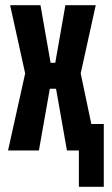

<svg xmlns="http://www.w3.org/2000/svg" viewBox="-20 -580 430 740"><path d="M11 0 77 -297 19 -560H136L175 -338H193L232 -560H349L291 -297L332 -102H380V140H284V0H238L196 -238H172L130 0Z"/></svg>

Font: Tektur Condensed Medium
Style: Regular
Weight: 500
Width: 3
Designer: Adam Jagosz
Foundry: Adam Jagosz
Version: Version 1.005;gftools[0.9.30]